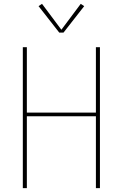

<svg xmlns="http://www.w3.org/2000/svg" viewBox="-20 -981 640 1001"><path d="M99 0V-735H120V-394H480V-735H501V0H480V-375H120V0ZM289 -811 181 -949 199 -961 300 -826 401 -961 419 -949 311 -811Z"/></svg>

Font: Zed Sans Thin Extended
Style: Regular
Weight: 100
Width: 7
Designer: Belleve Invis
Foundry: Belleve Invis
Version: Version 1.0.0; ttfautohint (v1.8.4)